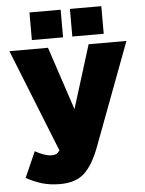

<svg xmlns="http://www.w3.org/2000/svg" viewBox="-59 -777 745 988"><g transform="rotate(-5 313.0 -283.0)"><path d="M210.9 163.1Q292 163.1 336.9 122.1Q381.8 81.1 417 -12.7Q483.4 -189.5 615.2 -541Q566.4 -541 419.9 -541Q394.5 -460 318.4 -214.8Q291 -296.9 210 -541Q160.2 -541 10.7 -541Q64.5 -408.2 222.7 -9.8Q213.9 2.9 204.1 7.8Q193.4 11.7 178.7 11.7Q163.1 11.7 140.6 3.9Q118.2 -3.9 95.7 -16.6Q76.2 27.3 37.1 116.2Q74.2 136.7 117.2 150.4Q161.1 163.1 210.9 163.1ZM339.8 -587.9Q380.9 -587.9 502 -587.9Q502 -623 502 -730.5Q461.9 -730.5 339.8 -730.5Q339.8 -694.3 339.8 -587.9ZM130.9 -587.9Q170.9 -587.9 292 -587.9Q292 -623 292 -730.5Q252 -730.5 130.9 -730.5Q130.9 -694.3 130.9 -587.9Z"/></g></svg>

Font: Big-Shock
Style: Black
Weight: 400